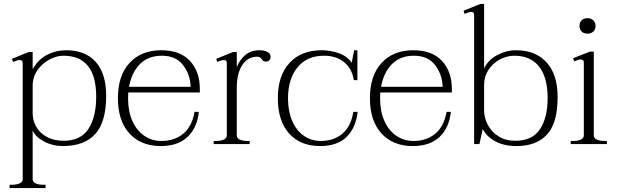

<svg xmlns="http://www.w3.org/2000/svg" viewBox="-20 -737 3158 982"><path d="M29 208H42Q64 208 80 201Q96 194 96 180V-415Q96 -430 81 -430Q70 -430 47 -420L41 -436L127 -471H147V-383Q175 -433 220.5 -456.5Q266 -480 319 -480Q416 -480 469.5 -420.5Q523 -361 523 -247Q523 -113 467 -51.5Q411 10 302 10Q249 10 205 -13.5Q161 -37 147 -70V179Q147 194 162.5 201Q178 208 200 208H213V225H29ZM472 -242Q472 -452 304 -452Q270 -452 233 -432.5Q196 -413 171.5 -378Q147 -343 147 -297V-159Q147 -121 165.5 -88.5Q184 -56 220 -36.5Q256 -17 305 -17Q393 -17 432.5 -78Q472 -139 472 -242Z M636 -264Q635 -254 635 -234Q635 -168 657 -118.5Q679 -69 718 -42.5Q757 -16 806 -16Q872 -16 917 -53Q962 -90 975 -165H997Q989 -85 940 -37.5Q891 10 802 10Q701 10 642 -54.5Q583 -119 583 -235Q583 -350 642.5 -415Q702 -480 805 -480Q901 -480 951.5 -425.5Q1002 -371 1002 -283V-264ZM640 -293H955Q953 -356 916.5 -404Q880 -452 808 -452Q738 -452 695.5 -409Q653 -366 640 -293Z M1364 -448Q1364 -436 1357.5 -429Q1351 -422 1340 -422Q1331 -422 1327 -425Q1323 -428 1319 -434Q1315 -440 1310 -443.5Q1305 -447 1295 -447Q1248 -447 1220 -405.5Q1192 -364 1191 -292V-45Q1191 -30 1206.5 -23Q1222 -16 1244 -16H1257V0H1073V-16H1087Q1109 -16 1124.5 -23Q1140 -30 1140 -45V-415Q1140 -430 1125 -430Q1113 -430 1091 -420L1086 -436L1172 -471H1191V-394Q1205 -430 1234 -455Q1263 -480 1306 -480Q1331 -480 1347.5 -471.5Q1364 -463 1364 -448Z M1401 -235Q1401 -350 1460.5 -415Q1520 -480 1625 -480Q1670 -480 1712.5 -465Q1755 -450 1779 -416L1791 -480H1808V-327H1790Q1780 -387 1739.5 -419.5Q1699 -452 1637 -452Q1550 -452 1501.5 -392.5Q1453 -333 1453 -234Q1453 -168 1474.5 -118.5Q1496 -69 1534 -42.5Q1572 -16 1621 -16Q1687 -16 1731 -53Q1775 -90 1787 -165H1809Q1801 -85 1753.5 -37.5Q1706 10 1617 10Q1516 10 1458.5 -54.5Q1401 -119 1401 -235Z M1925 -264Q1924 -254 1924 -234Q1924 -168 1946 -118.5Q1968 -69 2007 -42.5Q2046 -16 2095 -16Q2161 -16 2206 -53Q2251 -90 2264 -165H2286Q2278 -85 2229 -37.5Q2180 10 2091 10Q1990 10 1931 -54.5Q1872 -119 1872 -235Q1872 -350 1931.5 -415Q1991 -480 2094 -480Q2190 -480 2240.5 -425.5Q2291 -371 2291 -283V-264ZM1929 -293H2244Q2242 -356 2205.5 -404Q2169 -452 2097 -452Q2027 -452 1984.5 -409Q1942 -366 1929 -293Z M2449 -77 2432 0H2405V-661Q2405 -676 2390 -676Q2378 -676 2356 -666L2351 -682L2437 -717H2456V-387Q2477 -431 2523.5 -455.5Q2570 -480 2620 -480Q2719 -480 2775.5 -418Q2832 -356 2832 -241Q2832 -107 2777.5 -48.5Q2723 10 2622 10Q2559 10 2514.5 -13.5Q2470 -37 2449 -77ZM2781 -236Q2781 -340 2737.5 -396Q2694 -452 2610 -452Q2573 -452 2537 -433Q2501 -414 2478.5 -380Q2456 -346 2456 -304V-173Q2456 -134 2475 -98Q2494 -62 2530 -39.5Q2566 -17 2615 -17Q2703 -17 2742 -76.5Q2781 -136 2781 -236Z M2944 -604Q2944 -623 2955 -633.5Q2966 -644 2985 -644Q3003 -644 3014.5 -633Q3026 -622 3026 -604Q3026 -586 3014.5 -575.5Q3003 -565 2985 -565Q2966 -565 2955 -575.5Q2944 -586 2944 -604ZM2899 -16H2913Q2935 -16 2950.5 -23Q2966 -30 2966 -45V-418Q2966 -426 2961.5 -429.5Q2957 -433 2951 -433Q2939 -433 2917 -423L2911 -439L2997 -473H3017V-45Q3017 -30 3032.5 -23Q3048 -16 3070 -16H3084V0H2899Z"/></svg>

Font: Taviraj ExtraLight
Style: Regular
Weight: 200
Designer: Katatrad Team
Foundry: CadsonDemak
Version: Version 1.030